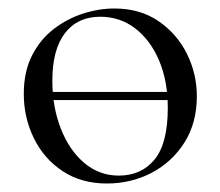

<svg xmlns="http://www.w3.org/2000/svg" viewBox="-20 -419 519 452"><path d="M71.4 -183.4V-202.6H406V-183.4ZM231.4 13Q171.6 13 127.6 -16Q83.6 -45 59.8 -93.5Q36 -142 36 -198Q36 -250 55.2 -288Q74.4 -326 106.2 -350.5Q138 -375 175.4 -387Q212.8 -399 249.2 -399Q310 -399 353.5 -369Q397 -339 420.2 -292Q443.4 -245 443.4 -192.8Q443.4 -129.4 414.1 -83.3Q384.8 -37.2 336.8 -12.1Q288.8 13 231.4 13ZM259.8 -5.6Q312.6 -5.6 343.8 -43.4Q375 -81.2 375 -165Q375 -228.4 354.5 -276.6Q334 -324.8 298.2 -352.2Q262.4 -379.6 216 -379.6Q162.6 -379.6 132.9 -341Q103.2 -302.4 103.2 -228.6Q103.2 -167.8 123 -116.7Q142.8 -65.6 178.2 -35.6Q213.6 -5.6 259.8 -5.6Z"/></svg>

Font: Cormorant Garamond Light
Style: Regular
Weight: 300
Designer: Christian Thalmann (Catharsis Fonts)
Foundry: Catharsis Fonts
Version: Version 4.001